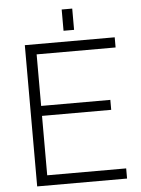

<svg xmlns="http://www.w3.org/2000/svg" viewBox="-60 -952 735 998"><g transform="rotate(-5 307.5 -452.5)"><path d="M300 -794V-905H355V-794ZM93 0V-737H562V-684H150V-415H511V-363H150V-53H562V0Z"/></g></svg>

Font: Tomorrow Light
Style: Regular
Weight: 300
Designer: Tony de Marco, Monica Rizzolli
Foundry: Just in Type
Version: Version 2.002